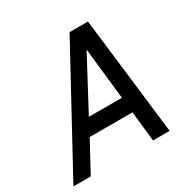

<svg xmlns="http://www.w3.org/2000/svg" viewBox="-176 -786 905 921"><g transform="rotate(-30 276.5 -325.0)"><path d="M-27 0 327 -650H429L506 0H414L396 -166H159L69 0ZM204 -252H387L356 -537Z"/></g></svg>

Font: Sometype Mono Medium
Style: Italic
Weight: 500
Italic angle: -12°
Monospace: yes
Designer: Ryoichi Tsunekawa
Foundry: Dharma Type
Version: Version 1.000; ttfautohint (v1.8.3)